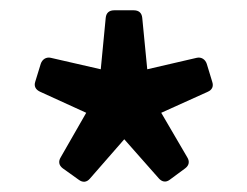

<svg xmlns="http://www.w3.org/2000/svg" viewBox="-20 -732 483 375"><path d="M102.5 -403.3 133.8 -380.9C141.6 -375 149.4 -376 155.3 -382.8L222.7 -460L290 -383.8C295.9 -377 303.7 -375 311.5 -380.9L341.8 -403.3C349.6 -409.2 350.6 -417 345.7 -424.8L294.9 -511.7L385.7 -552.7C394.5 -556.6 397.5 -563.5 394.5 -572.3L383.8 -607.4C380.9 -616.2 373 -621.1 364.3 -619.1L267.6 -596.7L257.8 -697.3C256.8 -707 251 -711.9 241.2 -711.9H203.1C193.4 -711.9 187.5 -707 186.5 -697.3L176.8 -596.7L79.1 -619.1C70.3 -621.1 62.5 -616.2 59.6 -607.4L48.8 -572.3C45.9 -563.5 49.8 -556.6 58.6 -552.7L148.4 -511.7L98.6 -424.8C93.8 -417 94.7 -409.2 102.5 -403.3Z"/></svg>

Font: Ed Sans Neue SemiBold
Style: Regular
Weight: 600
Designer: Stephen Hutchings
Version: Version 1.004;PS 001.004;hotconv 1.0.88;makeotf.lib2.5.64775